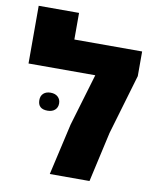

<svg xmlns="http://www.w3.org/2000/svg" viewBox="-85 -822 721 888"><g transform="rotate(10 276.0 -378.5)"><path d="M210 0 265.1 -241.7 337.9 -486.3H24.4V-757.3H213.9V-632.3H532.2V-516.6L449.2 -234.9L396.5 0ZM148.4 -286.6Q103 -286.6 103 -328.6Q103 -348.6 115.5 -359.9Q127.9 -371.1 148.9 -371.1Q170.4 -371.1 183.1 -359.4Q195.8 -347.7 195.8 -328.6Q195.8 -309.6 183.1 -298.1Q170.4 -286.6 148.4 -286.6Z"/></g></svg>

Font: Open Sans ExtraBold
Style: Regular
Weight: 800
Designer: Monotype Design Team
Foundry: Monotype Imaging Inc.
Version: Version 3.003; ttfautohint (v1.8.4)